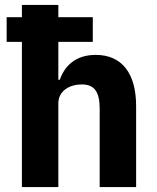

<svg xmlns="http://www.w3.org/2000/svg" viewBox="-20 -760 636 780"><path d="M217 0V-340C217 -392 264 -417 312 -417C366 -417 385 -384 385 -317V0H533V-329C533 -461 476 -537 369 -537C286 -537 242 -491 223 -436H217V-590H357V-690H217V-740H69V-690H7V-590H69V0Z"/></svg>

Font: LVC Sans
Style: Bold
Weight: 700
Designer: Mike Abbink, Paul van der Laan, Pieter van Rosmalen
Foundry: Bold Monday
Version: Version 3.0